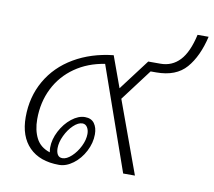

<svg xmlns="http://www.w3.org/2000/svg" viewBox="-73 -710 897 804"><g transform="rotate(10 375.5 -307.5)"><path d="M751 -626Q731 -540 688 -490.5Q645 -441 561 -441H537L436 -307L548 0H498L344 -439Q272 -428 217.5 -390Q163 -352 133.5 -293Q104 -234 104 -162Q104 -115 121.5 -81Q139 -47 180 -34Q178 -46 178 -54Q178 -89 196.5 -124.5Q215 -160 243.5 -182.5Q272 -205 300 -205Q327 -205 340 -187Q353 -169 353 -141Q353 -104 334.5 -68.5Q316 -33 286.5 -11Q257 11 227 11Q145 11 100 -34.5Q55 -80 55 -162Q55 -248 94.5 -317Q134 -386 206.5 -428.5Q279 -471 373 -481L421 -349L520 -480H572Q621 -480 654 -515Q687 -550 704 -626ZM209 -57Q209 -40 215.5 -29.5Q222 -19 236 -19Q254 -19 274.5 -38Q295 -57 308.5 -84.5Q322 -112 322 -137Q322 -154 314.5 -165.5Q307 -177 294 -177Q276 -177 256 -158Q236 -139 222.5 -110.5Q209 -82 209 -57Z"/></g></svg>

Font: KoHo Light
Style: Italic
Weight: 300
Italic angle: -10°
Version: Version 1.000; ttfautohint (v1.6)